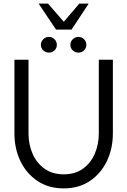

<svg xmlns="http://www.w3.org/2000/svg" viewBox="-20 -1031 706 1064"><path d="M333 13Q249 13 187.8 -28Q126.5 -69 93.2 -138.2Q60 -207.5 60 -292V-700H138V-292Q138 -230 160.8 -178.5Q183.5 -127 227 -96Q270.5 -65 333 -65Q396.5 -65 439.8 -96.2Q483 -127.5 505.2 -179Q527.5 -230.5 527.5 -292V-700H605.5V-292Q605.5 -207.5 572.2 -138.2Q539 -69 478 -28Q417 13 333 13ZM251.5 -739.5Q233 -739.5 219.8 -751.8Q206.5 -764 206.5 -782.5Q206.5 -800.5 219.8 -813.5Q233 -826.5 251.5 -826.5Q269.5 -826.5 282.2 -813.5Q295 -800.5 295 -782.5Q295 -764 282.2 -751.8Q269.5 -739.5 251.5 -739.5ZM415 -739.5Q396.5 -739.5 383.2 -751.8Q370 -764 370 -782.5Q370 -800.5 383.2 -813.5Q396.5 -826.5 415 -826.5Q433 -826.5 445.8 -813.5Q458.5 -800.5 458.5 -782.5Q458.5 -764 445.8 -751.8Q433 -739.5 415 -739.5ZM290.5 -867 194 -1011H246L333.5 -910.5L419.5 -1011H471.5L376.5 -867Z"/></svg>

Font: Urbanist
Style: Regular
Weight: 400
Designer: Corey Hu
Foundry: Corey Hu
Version: Version 1.330; ttfautohint (v1.8.4.7-5d5b)